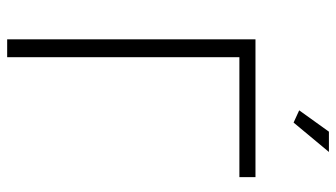

<svg xmlns="http://www.w3.org/2000/svg" viewBox="-226 -734 960 549"><g transform="rotate(90 254.5 -460.0)"><path d="M331 -819 296 -835 357 -920H415ZM93 0V-710H487V-664H144V0Z"/></g></svg>

Font: Raleway-v4020 Light
Style: Regular
Weight: 300
Designer: Matt McInerney, Pablo Impallari, Rodrigo Fuenzalida
Foundry: Matt McInerney, Pablo Impallari, Rodrigo Fuenzalida
Version: Version 4.020;PS 004.020;hotconv 1.0.88;makeotf.lib2.5.64775